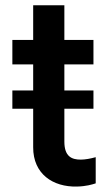

<svg xmlns="http://www.w3.org/2000/svg" viewBox="-20 -696 416 724"><path d="M26.6 -285.9H105.1V-140.6C104.8 -39.8 179.7 9.6 269.9 7.5C305 6.7 327.8 -0.4 340.9 -4.6V-103.3C320.7 -97.7 300.8 -94.1 284.4 -94.1C250.7 -94.1 222.7 -105.5 222.7 -161.9V-285.9H332.4V-354.8H222.7V-453.1H332.4V-545.5H222.7V-676.1H105.1V-545.5H26.6V-453.1H105.1V-354.8H26.6Z"/></svg>

Font: Magic Ui Pro Semi Bold
Style: Regular
Weight: 600
Designer: Stefan Endress, Andreas Faust
Version: Version 1.000;FEAKit 1.0